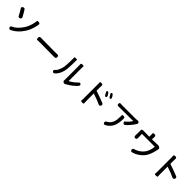

<svg xmlns="http://www.w3.org/2000/svg" viewBox="699 -3181 5602 5602"><g transform="rotate(45 3500.0 -379.5)"><path d="M381 20Q326 46 304 -5Q281 -57 338 -79Q473 -134 604 -326Q690 -453 726 -642Q736 -691 736 -711.5Q736 -732 798 -724Q860 -716 845 -656Q838 -628 832 -599Q796 -419 701 -273Q567 -69 381 20ZM330 -416Q277 -390 251 -444Q244 -459 194 -547Q144 -635 130 -654Q116 -673 162 -705Q208 -737 242 -687Q286 -622 354 -496Q383 -443 330 -416Z M1100 -383Q1098 -446 1158 -445L1761 -440Q1790 -440 1819 -442L1838 -443Q1899 -446 1900 -385Q1902 -322 1841 -322L1246 -327Q1154 -327 1128 -324.5Q1102 -322 1100 -383Z M2184 4Q2138 43 2105 0Q2072 -43 2122 -78Q2177 -116 2227 -274Q2256 -363 2256 -673Q2256 -723 2254 -731.5Q2252 -740 2307 -743Q2363 -747 2361 -730.5Q2359 -714 2359 -674Q2359 -362 2328 -247Q2282 -79 2184 4ZM2615 11Q2581 33 2548 6Q2515 -22 2518.5 -37Q2522 -52 2522 -85V-648Q2522 -677 2520 -706Q2516 -753 2573 -750Q2630 -748 2628.5 -737.5Q2627 -727 2627 -677V-129Q2627 -124 2632 -126Q2697 -156 2769 -214Q2848 -279 2855 -289Q2889 -339 2929 -310Q2970 -281 2933 -232Q2899 -187 2801 -109Q2711 -38 2644 -5Q2619 8 2615 11Z M3349 42Q3289 41 3292.5 17.5Q3296 -6 3296 -78V-656Q3296 -719 3292.5 -738Q3289 -757 3349 -760Q3410 -764 3405 -701L3404 -685Q3402 -656 3402 -627V-510Q3402 -500 3411 -497Q3502 -470 3627 -423Q3752 -376 3775 -365Q3829 -338 3802 -286Q3776 -235 3723 -263Q3627 -313 3407 -385Q3402 -387 3402 -382L3403 -78Q3403 -13 3406 15Q3409 43 3349 42ZM3723 -564Q3688 -548 3663 -602Q3651 -629 3639 -646Q3604 -695 3634 -715Q3663 -736 3697 -686Q3730 -639 3732 -634Q3758 -580 3723 -564ZM3852 -618Q3818 -601 3791 -655Q3776 -685 3767 -697Q3731 -745 3760 -766Q3789 -788 3824 -739Q3851 -703 3858 -689Q3886 -636 3852 -618Z M4293 28Q4239 56 4218 8Q4198 -40 4247 -69Q4264 -79 4289 -95Q4363 -143 4401 -243Q4430 -323 4430 -463Q4430 -508 4428 -521Q4426 -534 4482 -538Q4538 -543 4538 -481Q4538 -387 4524 -305Q4505 -189 4449 -109Q4385 -19 4293 28ZM4702 -385Q4652 -350 4625 -392Q4597 -435 4620 -448Q4643 -461 4705 -526Q4761 -585 4783 -628Q4785 -632 4780 -632L4181 -627Q4119 -626 4123 -681Q4126 -736 4156 -732Q4186 -728 4237 -728H4768Q4796 -728 4824 -731L4851 -735Q4902 -741 4923 -710Q4944 -679 4915 -635Q4870 -567 4811 -497Q4737 -410 4702 -385Z M5413 37Q5354 53 5342 0Q5331 -54 5386 -72L5418 -82Q5490 -106 5556 -154Q5627 -206 5670 -270Q5741 -379 5761 -541Q5762 -546 5757 -546H5235Q5230 -546 5230 -541L5233 -377Q5234 -317 5179 -317Q5125 -317 5126 -377L5129 -534Q5129 -563 5128 -592Q5125 -644 5186 -643L5435 -639Q5440 -639 5440 -644V-725Q5440 -766 5437.5 -782Q5435 -798 5494 -801Q5554 -804 5552 -742L5548 -644Q5548 -639 5553 -639L5784 -648Q5825 -649 5860 -628Q5894 -606 5884 -554Q5846 -359 5781 -245Q5724 -141 5620 -66Q5516 9 5413 37Z M6381 28Q6320 27 6323.5 3.5Q6327 -20 6327 -92V-670Q6327 -731 6323.5 -751Q6320 -771 6380 -775Q6441 -778 6437 -716L6436 -699Q6434 -670 6434 -641V-524Q6434 -514 6443 -511Q6536 -483 6658 -437Q6783 -390 6806 -379Q6860 -352 6833 -300Q6807 -248 6753 -277Q6662 -326 6439 -399Q6434 -401 6434 -396V-92Q6434 -22 6437.5 3Q6441 28 6381 28Z"/></g></svg>

Font: Resource Han Rounded CN Medium
Style: Regular
Weight: 500
Designer: Cyano Hao (round all glyphs); Ryoko NISHIZUKA 西塚涼子 (kana, bopomofo & ideographs); Paul D. Hunt (Latin, Greek & Cyrillic)
Foundry: Cyano Hao
Version: 0.990